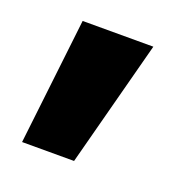

<svg xmlns="http://www.w3.org/2000/svg" viewBox="-67 -186 387 405"><g transform="rotate(20 127.0 17.0)"><path d="M21.5 158.2 54.2 -125.5H212.9L138.2 158.2Z"/></g></svg>

Font: Inter Display ExtraBold
Style: Regular
Weight: 800
Designer: Rasmus Andersson
Foundry: rsms
Version: Version 4.000;git-a52131595